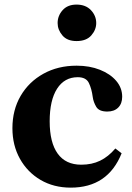

<svg xmlns="http://www.w3.org/2000/svg" viewBox="-20 -828 591 858"><path d="M296 10.5Q220 10.5 161.2 -24Q102.5 -58.5 69 -118.5Q35.5 -178.5 35.5 -255Q35.5 -336.5 72.2 -399.5Q109 -462.5 174 -498.5Q239 -534.5 322.5 -534.5Q380.5 -534.5 426.5 -516.2Q472.5 -498 499.2 -466.8Q526 -435.5 526 -395.5Q526 -365 508.2 -347.2Q490.5 -329.5 459.5 -329.5Q422.5 -329.5 410 -350.8Q397.5 -372 394.5 -394Q389.5 -432 377 -457.5Q364.5 -483 327.5 -483Q268 -483 235 -431.5Q202 -380 202 -286Q202 -191 237.8 -141.5Q273.5 -92 343 -92Q390.5 -92 427.2 -109.8Q464 -127.5 495.5 -164.5L523.5 -143Q462 10.5 296 10.5ZM322 -644.5Q280 -644.5 258.8 -669.8Q237.5 -695 237.5 -725Q237.5 -757.5 259.8 -782.5Q282 -807.5 322 -807.5Q363 -807.5 386.5 -782.5Q410 -757.5 410 -725Q410 -695 388 -669.8Q366 -644.5 322 -644.5Z"/></svg>

Font: Libre Caslon Text
Style: Bold
Weight: 700
Designer: Pablo Impallari, Rodrigo Fuenzalida, Katja Schimmel
Foundry: Pablo Impallari, Rodrigo Fuenzalida
Version: Version 2.000